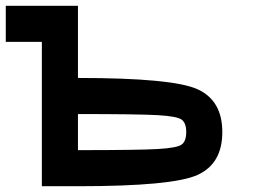

<svg xmlns="http://www.w3.org/2000/svg" viewBox="-20 -645 915 665"><path d="M750 -187.5Q750 -78.1 664.1 -39.1Q578.1 0 250 0H125V-500H0V-625H250V-375Q578.1 -375 664.1 -335.9Q750 -296.9 750 -187.5ZM625 -187.5Q625 -218.8 609.4 -230.5Q593.8 -242.2 527.3 -246.1Q460.9 -250 250 -250V-125Q460.9 -125 527.3 -128.9Q593.8 -132.8 609.4 -144.5Q625 -156.2 625 -187.5Z"/></svg>

Font: CraftyPE
Style: Regular
Weight: 400
Designer: Erek Butcher
Foundry: Haunted Coop
Version: Version 0.018;April 4, 2024;FontCreator 15.0.0.2962 64-bit